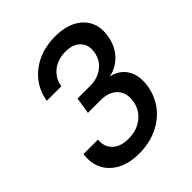

<svg xmlns="http://www.w3.org/2000/svg" viewBox="-206 -871 1011 1011"><g transform="rotate(-45 300.0 -365.0)"><path d="M247 10Q176 10 126 -16Q76 -42 52.5 -88Q29 -134 37 -196H145Q140 -146 171.5 -115.5Q203 -85 262 -85Q324 -85 367.5 -119Q411 -153 419 -209Q428 -265 395.5 -299Q363 -333 301 -333H207L222 -425H316Q372 -425 410.5 -455Q449 -485 457 -535Q465 -584 436 -614.5Q407 -645 351 -645Q294 -645 254.5 -613.5Q215 -582 207 -531H99Q109 -594 146 -641Q183 -688 240.5 -714Q298 -740 370 -740Q438 -740 486 -715.5Q534 -691 555.5 -647Q577 -603 567 -544Q557 -482 519 -440.5Q481 -399 424 -387Q484 -374 512 -327Q540 -280 529 -209Q518 -143 479.5 -94Q441 -45 381 -17.5Q321 10 247 10Z"/></g></svg>

Font: NKDuy Mono SemiBold
Style: Italic
Weight: 600
Italic angle: -9°
Monospace: yes
Designer: NKDuy
Foundry: NKDuy
Version: Version 2.251; ttfautohint (v1.8.4.7-5d5b)